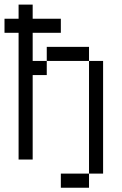

<svg xmlns="http://www.w3.org/2000/svg" viewBox="-20 -708 540 852"><path d="M250 -562.5V-625H125V-687.5H62.5V-625H0V-562.5H62.5V0H125Q125 0 125 -375H187.5V-437.5H125Q125 -437.5 125 -562.5ZM375 62.5H250V125H375ZM375 62.5H437.5Q437.5 62.5 437.5 -437.5H375Q375 -437.5 375 62.5ZM187.5 -437.5H375V-500H187.5Z"/></svg>

Font: Unifont
Style: Regular
Weight: 500
Version: Version 15.1.04